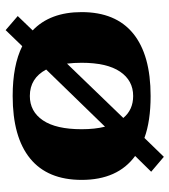

<svg xmlns="http://www.w3.org/2000/svg" viewBox="20 -587 602 682"><g transform="rotate(90 321.0 -246.0)"><path d="M619 -235Q619 -114 543 -52Q467 10 321 10Q212 10 144 -24L87 35L37 -8L88 -61Q23 -123 23 -235Q23 -356 99 -418Q175 -480 321 -480Q410 -480 470 -458L537 -527L590 -482L534 -425Q619 -363 619 -235ZM206 -183 399 -383Q370 -418 321 -418Q266 -418 234.5 -371.5Q203 -325 203 -235Q203 -207 206 -183ZM439 -235Q439 -282 430 -318L227 -109Q258 -51 321 -51Q376 -51 407.5 -97.5Q439 -144 439 -235Z"/></g></svg>

Font: Taviraj
Style: Bold
Weight: 700
Designer: Katatrad Team
Foundry: CadsonDemak
Version: Version 1.001